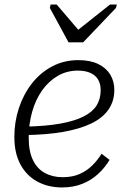

<svg xmlns="http://www.w3.org/2000/svg" viewBox="-20 -811 556 843"><path d="M281 -625H345L489 -776L493 -791H463L303 -664L341 -660L229 -791H202L199 -776ZM253 12Q191 12 143.5 -14Q96 -40 69.5 -89.5Q43 -139 43 -210Q43 -276 63 -336.5Q83 -397 120 -444.5Q157 -492 209 -519.5Q261 -547 324 -547Q376 -547 411 -530Q446 -513 464 -483.5Q482 -454 482 -416Q482 -368 457 -331Q432 -294 382 -269.5Q332 -245 258 -232Q184 -219 86 -218L91 -255Q183 -257 246 -268.5Q309 -280 348 -300Q387 -320 404.5 -348.5Q422 -377 422 -415Q422 -443 410.5 -462Q399 -481 376.5 -491Q354 -501 322 -501Q273 -501 233 -477.5Q193 -454 164.5 -413.5Q136 -373 121 -319.5Q106 -266 106 -206Q106 -147 124.5 -108.5Q143 -70 177 -51.5Q211 -33 255 -33Q298 -33 329.5 -47Q361 -61 384.5 -84Q408 -107 426 -136L461 -109Q441 -75 410.5 -47Q380 -19 340.5 -3.5Q301 12 253 12Z"/></svg>

Font: Roboto Serif ExtraLight
Style: Italic
Weight: 250
Italic angle: -10°
Designer: Greg Gazdowicz
Foundry: Commercial Type
Version: Version 1.008